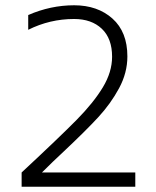

<svg xmlns="http://www.w3.org/2000/svg" viewBox="-20 -708 590 728"><path d="M62 -54Q207 -189 271 -254Q335 -319 370 -377Q405 -435 405 -493Q405 -562 366 -599Q327 -636 261 -636Q169 -636 87 -595V-651Q172 -688 261 -688Q350 -688 406.5 -637.5Q463 -587 463 -494Q463 -432 431.5 -373.5Q400 -315 352.5 -263.5Q305 -212 221 -133Q181 -96 139 -54H493V0H62Z"/></svg>

Font: Biryani UltraLight
Style: Regular
Weight: 250
Designer: Dan Reynolds and Mathieu Réguer
Foundry: Dan Reynolds and Mathieu Réguer
Version: Version 1.003; ttfautohint (v1.1) -l 5 -r 5 -G 72 -x 0 -D la